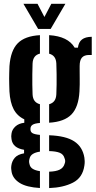

<svg xmlns="http://www.w3.org/2000/svg" viewBox="-20 -792 500 1002"><path d="M188.4 189.2Q118.7 185.1 83.2 163Q47.6 140.8 40.7 106Q39.1 97.9 38.5 89.5Q37.8 81 39.1 72.7Q42.3 48.4 57.5 31.1Q72.6 13.8 105.6 8.2V-10.3Q45.9 -19.8 40 -66.3Q38.7 -76.5 38.7 -81.1Q38.7 -85.6 40 -94.5Q42.5 -115.3 60 -131.7Q77.6 -148.1 106.8 -151.3V-169.3Q69.6 -186.8 51.1 -222.2Q32.7 -257.6 29.3 -314.4Q28.7 -334.3 28.2 -350.6Q27.7 -366.8 27.7 -382Q27.7 -397.1 28.2 -412.6Q28.7 -428.2 29.3 -446.3Q35.2 -528 72.4 -566Q109.6 -604.1 188.4 -608.5V-512.2Q169.8 -507.6 160.4 -494.9Q151 -482.1 150 -460.8Q149 -432.8 148.7 -404.8Q148.4 -376.9 148.7 -350.3Q149 -323.7 150 -299.9Q151 -278.1 160.6 -265.5Q170.2 -252.9 188.4 -248.1V-150.3Q160.5 -148.1 149.8 -140.7Q139 -133.4 139 -120.3Q139 -119.5 139 -118.5Q139 -117.6 139 -116.3Q139 -103.4 149.6 -97.1Q160.1 -90.7 188.4 -88V-0.6Q165.7 2.6 151.5 11.4Q137.3 20.3 134.1 36.3Q131.8 43.6 131.8 50.5Q131.8 57.5 134.1 65.1Q137.3 81.1 151.6 89.6Q165.8 98 188.4 101.2ZM236.4 189.5V104Q272.6 102.9 292.1 93Q311.6 83.1 317.3 62.6Q320.5 55 320.2 47.7Q319.8 40.3 316.6 33.1Q311.2 13.5 292 5.4Q272.7 -2.6 236.4 -3.5V-86.1Q323.7 -83 367.4 -54.3Q411.1 -25.7 420.4 30.7Q421.7 38 422 48.8Q422.4 59.7 420.4 72.2Q411.5 135.1 360.8 161.1Q310.1 187 236.4 189.5ZM236.4 -151.6V-248.1Q254.1 -252.9 263.5 -265.5Q272.9 -278.1 274 -299.9Q275.1 -323.7 275.4 -350.3Q275.6 -376.9 275.4 -404.8Q275.1 -432.8 274 -460.8Q272.9 -482.1 263.5 -494.7Q254.2 -507.2 236.4 -511.8V-608.5Q334.9 -602.5 369.7 -543.3H386.7Q390.3 -572.3 407.8 -585.9Q425.4 -599.6 458.8 -600V-505.1H445.3Q419.5 -505.1 407.6 -491.4Q395.7 -477.7 395.7 -447.5V-419.6Q395.7 -400.3 396 -383.8Q396.2 -367.3 396 -350.7Q395.8 -334.1 394.7 -314.4Q390.1 -233.2 353 -194.8Q315.9 -156.3 236.4 -151.6ZM179.1 -640.9 102.3 -772.1H175.8L211.8 -703.4L247.8 -772.1H321.2L244.4 -640.9Z"/></svg>

Font: Big Shoulders Stencil Display SC Thin
Style: Regular
Weight: 100
Designer: Patric King
Foundry: XO Type Co
Version: Version 2.001